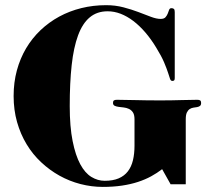

<svg xmlns="http://www.w3.org/2000/svg" viewBox="-20 -714 818 750"><path d="M646.5 5.9 613.3 -53.2Q593.8 -38.1 570.6 -25.4Q547.4 -12.7 519 -3.4Q490.7 5.9 456.5 11Q422.4 16.1 381.3 16.1Q337.4 16.1 294.2 4.9Q251 -6.3 212.4 -27.8Q173.8 -49.3 140.9 -80.1Q107.9 -110.8 84 -150.4Q60.1 -189.9 46.6 -237.3Q33.2 -284.7 33.2 -338.9Q33.2 -392.1 45.9 -439Q58.6 -485.8 82 -525.4Q105.5 -564.9 138.4 -596.2Q171.4 -627.4 211.4 -649.2Q251.5 -670.9 297.9 -682.4Q344.2 -693.8 394.5 -693.8Q430.2 -693.8 461.9 -685.5Q493.7 -677.2 520.5 -667Q547.4 -656.7 569.3 -648.4Q591.3 -640.1 607.4 -640.1Q620.6 -640.1 626.5 -646.7Q632.3 -653.3 635.3 -661.1Q638.2 -668.9 640.6 -675.5Q643.1 -682.1 649.4 -682.1Q655.8 -682.1 659.2 -679.2Q662.6 -676.3 662.6 -667V-409.2Q662.6 -402.8 660.6 -400.4Q658.7 -397.9 653.3 -397.9Q647 -397.9 644.3 -405.8Q641.6 -413.6 636.5 -429.7Q631.3 -445.8 621.1 -470.2Q610.8 -494.6 590.3 -527.8Q570.3 -561 547.6 -587.4Q524.9 -613.8 500.7 -632.1Q476.6 -650.4 451.4 -660.2Q426.3 -669.9 400.4 -669.9Q358.9 -669.9 330.6 -646.2Q302.2 -622.6 284.9 -575.7Q267.6 -528.8 260 -459.7Q252.4 -390.6 252.4 -299.8Q252.4 -218.8 263.7 -162.8Q274.9 -106.9 293.5 -72.5Q312 -38.1 336.9 -22.9Q361.8 -7.8 388.7 -7.8Q421.4 -7.8 443.6 -17.3Q465.8 -26.9 479.5 -44.7Q493.2 -62.5 499.3 -87.9Q505.4 -113.3 505.4 -145V-248Q505.4 -265.6 499.3 -274.9Q493.2 -284.2 483.6 -288.6Q474.1 -293 463.4 -294.2Q452.6 -295.4 443.1 -296.6Q433.6 -297.9 427.5 -301Q421.4 -304.2 421.4 -312Q421.4 -318.8 424.8 -321.5Q428.2 -324.2 436.5 -324.2Q465.8 -324.2 508.3 -323Q550.8 -321.8 605.5 -321.8Q651.4 -321.8 686.3 -323Q721.2 -324.2 750.5 -324.2Q758.8 -324.2 762.2 -321.5Q765.6 -318.8 765.6 -312Q765.6 -303.7 761.2 -300.3Q756.8 -296.9 750 -295.7Q743.2 -294.4 735.6 -293.5Q728 -292.5 721.2 -288.1Q714.4 -283.7 710 -274.7Q705.6 -265.6 705.6 -248V5.9Z"/></svg>

Font: XB Zar
Style: Bold
Weight: 700
Designer: Behnam
Foundry: Irmug
Version: Version 8.005 2009